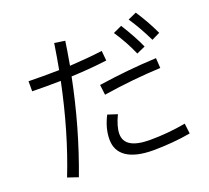

<svg xmlns="http://www.w3.org/2000/svg" viewBox="-136 -976 1272 1167"><g transform="rotate(-20 500.0 -392.5)"><path d="M890 -614Q842 -712 796 -779L851 -804Q905 -722 943 -640ZM583 -592Q477 -578 352 -573Q290 -264 184 18L116 -5Q217 -261 281 -570L184 -569L96 -570V-635Q125 -634 190 -634Q258 -634 294 -635Q307 -703 322 -800L390 -790Q384 -745 365 -637Q485 -644 577 -656ZM775 -567Q740 -649 684 -733L740 -759Q800 -663 831 -592ZM497 -465Q691 -494 872 -502L876 -437Q696 -429 505 -399ZM900 -68 908 -2Q855 8 789.5 13.5Q724 19 667 19Q554 19 495.5 -20Q437 -59 437 -134Q437 -205 476 -281L538 -261Q505 -192 505 -145Q505 -47 669 -47Q784 -47 900 -68Z"/></g></svg>

Font: IBM Plex Sans JP
Style: Regular
Weight: 400
Designer: Mike Abbink; Paul van der Laan; Pieter van Rosmalen; Wujin Sim; Yejin Wi; Jinhee Kim; Boomi Park; Yona Kim; Kichan Ma
Foundry: Sandoll Inc.
Version: Version 1.000